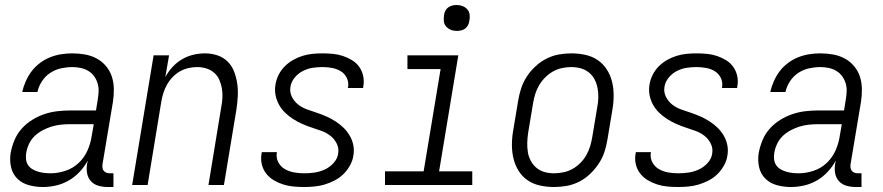

<svg xmlns="http://www.w3.org/2000/svg" viewBox="-20 -742 3540 770"><path d="M152 8Q123 8 95.5 0.5Q68 -7 49 -26Q30 -45 24 -73Q18 -101 23 -130Q28 -156 38.5 -181Q49 -206 67.5 -226.5Q86 -247 109.5 -261.5Q133 -276 158.5 -284.5Q184 -293 210 -296Q236 -299 261 -299H365L372 -343Q375 -360 375.5 -377Q376 -394 371 -409.5Q366 -425 356.5 -437.5Q347 -450 333.5 -458Q320 -466 303.5 -469.5Q287 -473 270 -473Q248 -473 225 -468Q202 -463 182 -450Q162 -437 148.5 -416.5Q135 -396 130 -373H69Q74 -395 83.5 -416.5Q93 -438 107 -456.5Q121 -475 140.5 -489.5Q160 -504 181.5 -512.5Q203 -521 225.5 -524.5Q248 -528 270 -528Q296 -528 321 -523.5Q346 -519 367.5 -507.5Q389 -496 405 -477Q421 -458 428.5 -435Q436 -412 436.5 -386Q437 -360 433 -334L391 -83Q390 -76 391 -69Q392 -62 396 -57Q400 -52 406.5 -49.5Q413 -47 421 -47H435V8H412Q393 8 375 3Q357 -2 345 -15Q333 -28 329.5 -46Q326 -64 329 -83L332 -98Q319 -74 299.5 -53Q280 -32 255.5 -18Q231 -4 204.5 2Q178 8 152 8ZM183 -47Q212 -47 242.5 -57Q273 -67 296 -89Q319 -111 331.5 -140Q344 -169 348 -198L356 -244H262Q243 -244 224 -242Q205 -240 187 -234.5Q169 -229 151 -219.5Q133 -210 119 -196.5Q105 -183 96.5 -165Q88 -147 85 -128Q83 -115 84.5 -102.5Q86 -90 92.5 -80Q99 -70 110 -63.5Q121 -57 133 -53.5Q145 -50 157.5 -48.5Q170 -47 183 -47Z M510 0 596 -520H658L643 -433Q655 -455 672 -473.5Q689 -492 710.5 -504.5Q732 -517 755.5 -522.5Q779 -528 802 -528Q828 -528 852 -520Q876 -512 893 -495Q910 -478 919 -454.5Q928 -431 931.5 -406Q935 -381 933.5 -355Q932 -329 928 -302L878 0H816L867 -311Q871 -331 872 -350Q873 -369 870 -387Q867 -405 859.5 -422Q852 -439 838.5 -450.5Q825 -462 807.5 -467.5Q790 -473 771 -473Q753 -473 735.5 -469Q718 -465 702 -456Q686 -447 672.5 -433Q659 -419 650 -403Q641 -387 635.5 -370Q630 -353 627 -335L572 0Z M1200 8Q1178 8 1156.5 6Q1135 4 1115 -2.5Q1095 -9 1077.5 -19.5Q1060 -30 1047.5 -46Q1035 -62 1030 -83Q1025 -104 1029 -126L1030 -132H1091L1090 -129Q1087 -108 1096.5 -90.5Q1106 -73 1123 -63.5Q1140 -54 1159.5 -50.5Q1179 -47 1200 -47Q1221 -47 1241.5 -50Q1262 -53 1282 -62Q1302 -71 1317.5 -88Q1333 -105 1336 -125Q1340 -147 1330.5 -166Q1321 -185 1305 -197.5Q1289 -210 1269.5 -217Q1250 -224 1230 -230.5Q1210 -237 1191 -245.5Q1172 -254 1155 -265Q1138 -276 1123.5 -290Q1109 -304 1099 -322Q1089 -340 1085 -361Q1081 -382 1085 -404Q1088 -423 1097.5 -442Q1107 -461 1122 -476Q1137 -491 1155.5 -501.5Q1174 -512 1193.5 -518Q1213 -524 1233 -526Q1253 -528 1273 -528Q1294 -528 1315 -526Q1336 -524 1355.5 -517.5Q1375 -511 1392 -500.5Q1409 -490 1420.5 -474Q1432 -458 1436.5 -437.5Q1441 -417 1437 -395L1436 -389H1375L1376 -393Q1379 -413 1370.5 -430Q1362 -447 1346.5 -456.5Q1331 -466 1312 -469.5Q1293 -473 1273 -473Q1253 -473 1233.5 -470Q1214 -467 1195 -457.5Q1176 -448 1162 -431Q1148 -414 1145 -395Q1141 -373 1150.5 -354Q1160 -335 1176 -322.5Q1192 -310 1212 -303Q1232 -296 1251.5 -289.5Q1271 -283 1290 -274.5Q1309 -266 1326 -255Q1343 -244 1357.5 -230Q1372 -216 1382.5 -198Q1393 -180 1397 -159.5Q1401 -139 1397 -117Q1394 -97 1383 -77.5Q1372 -58 1356.5 -43Q1341 -28 1321.5 -18Q1302 -8 1282 -2Q1262 4 1241 6Q1220 8 1200 8Z M1524 0V-55H1679L1747 -465H1614V-520H1818L1741 -55H1874V0ZM1812 -618Q1799 -618 1788 -622.5Q1777 -627 1769 -636Q1761 -645 1760 -657.5Q1759 -670 1761 -683Q1762 -691 1766.5 -699.5Q1771 -708 1778.5 -713Q1786 -718 1794.5 -720Q1803 -722 1811 -722Q1824 -722 1835.5 -717.5Q1847 -713 1854.5 -704Q1862 -695 1863.5 -682.5Q1865 -670 1862 -657Q1861 -649 1856.5 -640.5Q1852 -632 1845 -627Q1838 -622 1829 -620Q1820 -618 1812 -618Z M2202 8Q2173 8 2145.5 2Q2118 -4 2096 -19Q2074 -34 2060 -56.5Q2046 -79 2039.5 -105.5Q2033 -132 2033 -160.5Q2033 -189 2038 -218L2058 -338Q2062 -363 2070 -387.5Q2078 -412 2092.5 -434.5Q2107 -457 2127.5 -476Q2148 -495 2172 -507Q2196 -519 2221 -523.5Q2246 -528 2271 -528Q2300 -528 2327.5 -522Q2355 -516 2377 -501Q2399 -486 2413.5 -463.5Q2428 -441 2434.5 -414.5Q2441 -388 2441 -359.5Q2441 -331 2436 -302L2416 -182Q2412 -157 2404 -132.5Q2396 -108 2381 -85.5Q2366 -63 2346 -44Q2326 -25 2302 -13Q2278 -1 2252.5 3.5Q2227 8 2202 8ZM2202 -47Q2220 -47 2239.5 -51Q2259 -55 2276 -64.5Q2293 -74 2307.5 -88.5Q2322 -103 2331.5 -120Q2341 -137 2346.5 -155Q2352 -173 2355 -191L2375 -311Q2379 -331 2379.5 -350.5Q2380 -370 2376.5 -388.5Q2373 -407 2364.5 -423.5Q2356 -440 2341.5 -451.5Q2327 -463 2309 -468Q2291 -473 2271 -473Q2253 -473 2234 -469Q2215 -465 2198 -455.5Q2181 -446 2166.5 -431.5Q2152 -417 2142 -400Q2132 -383 2126.5 -365Q2121 -347 2118 -329L2098 -209Q2095 -189 2094.5 -169.5Q2094 -150 2097 -131.5Q2100 -113 2109 -96.5Q2118 -80 2132 -68.5Q2146 -57 2164 -52Q2182 -47 2202 -47Z M2700 8Q2678 8 2656.5 6Q2635 4 2615 -2.5Q2595 -9 2577.5 -19.5Q2560 -30 2547.5 -46Q2535 -62 2530 -83Q2525 -104 2529 -126L2530 -132H2591L2590 -129Q2587 -108 2596.5 -90.5Q2606 -73 2623 -63.5Q2640 -54 2659.5 -50.5Q2679 -47 2700 -47Q2721 -47 2741.5 -50Q2762 -53 2782 -62Q2802 -71 2817.5 -88Q2833 -105 2836 -125Q2840 -147 2830.5 -166Q2821 -185 2805 -197.5Q2789 -210 2769.5 -217Q2750 -224 2730 -230.5Q2710 -237 2691 -245.5Q2672 -254 2655 -265Q2638 -276 2623.5 -290Q2609 -304 2599 -322Q2589 -340 2585 -361Q2581 -382 2585 -404Q2588 -423 2597.5 -442Q2607 -461 2622 -476Q2637 -491 2655.5 -501.5Q2674 -512 2693.5 -518Q2713 -524 2733 -526Q2753 -528 2773 -528Q2794 -528 2815 -526Q2836 -524 2855.5 -517.5Q2875 -511 2892 -500.5Q2909 -490 2920.5 -474Q2932 -458 2936.5 -437.5Q2941 -417 2937 -395L2936 -389H2875L2876 -393Q2879 -413 2870.5 -430Q2862 -447 2846.5 -456.5Q2831 -466 2812 -469.5Q2793 -473 2773 -473Q2753 -473 2733.5 -470Q2714 -467 2695 -457.5Q2676 -448 2662 -431Q2648 -414 2645 -395Q2641 -373 2650.5 -354Q2660 -335 2676 -322.5Q2692 -310 2712 -303Q2732 -296 2751.5 -289.5Q2771 -283 2790 -274.5Q2809 -266 2826 -255Q2843 -244 2857.5 -230Q2872 -216 2882.5 -198Q2893 -180 2897 -159.5Q2901 -139 2897 -117Q2894 -97 2883 -77.5Q2872 -58 2856.5 -43Q2841 -28 2821.5 -18Q2802 -8 2782 -2Q2762 4 2741 6Q2720 8 2700 8Z M3152 8Q3123 8 3095.5 0.5Q3068 -7 3049 -26Q3030 -45 3024 -73Q3018 -101 3023 -130Q3028 -156 3038.5 -181Q3049 -206 3067.5 -226.5Q3086 -247 3109.5 -261.5Q3133 -276 3158.5 -284.5Q3184 -293 3210 -296Q3236 -299 3261 -299H3365L3372 -343Q3375 -360 3375.5 -377Q3376 -394 3371 -409.5Q3366 -425 3356.5 -437.5Q3347 -450 3333.5 -458Q3320 -466 3303.5 -469.5Q3287 -473 3270 -473Q3248 -473 3225 -468Q3202 -463 3182 -450Q3162 -437 3148.5 -416.5Q3135 -396 3130 -373H3069Q3074 -395 3083.5 -416.5Q3093 -438 3107 -456.5Q3121 -475 3140.5 -489.5Q3160 -504 3181.5 -512.5Q3203 -521 3225.5 -524.5Q3248 -528 3270 -528Q3296 -528 3321 -523.5Q3346 -519 3367.5 -507.5Q3389 -496 3405 -477Q3421 -458 3428.5 -435Q3436 -412 3436.5 -386Q3437 -360 3433 -334L3391 -83Q3390 -76 3391 -69Q3392 -62 3396 -57Q3400 -52 3406.5 -49.5Q3413 -47 3421 -47H3435V8H3412Q3393 8 3375 3Q3357 -2 3345 -15Q3333 -28 3329.5 -46Q3326 -64 3329 -83L3332 -98Q3319 -74 3299.5 -53Q3280 -32 3255.5 -18Q3231 -4 3204.5 2Q3178 8 3152 8ZM3183 -47Q3212 -47 3242.5 -57Q3273 -67 3296 -89Q3319 -111 3331.5 -140Q3344 -169 3348 -198L3356 -244H3262Q3243 -244 3224 -242Q3205 -240 3187 -234.5Q3169 -229 3151 -219.5Q3133 -210 3119 -196.5Q3105 -183 3096.5 -165Q3088 -147 3085 -128Q3083 -115 3084.5 -102.5Q3086 -90 3092.5 -80Q3099 -70 3110 -63.5Q3121 -57 3133 -53.5Q3145 -50 3157.5 -48.5Q3170 -47 3183 -47Z"/></svg>

Font: Iosevka SS18 Light
Style: Italic
Weight: 300
Italic angle: -9°
Monospace: yes
Designer: Belleve Invis
Foundry: Belleve Invis
Version: Version 25.1.1; ttfautohint (v1.8.4)